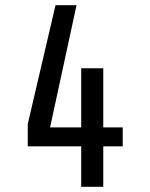

<svg xmlns="http://www.w3.org/2000/svg" viewBox="-20 -720 580 740"><path d="M293 0V-156H87V-242L194 -700H275L173 -229H293V-457H378V-229H453V-156H378V0Z"/></svg>

Font: Share Tech Mono
Style: Regular
Weight: 400
Designer: Ralph Oliver du Carrois
Foundry: Ralph Oliver du Carrois
Version: Version 1.003